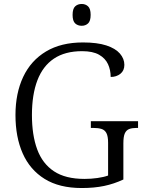

<svg xmlns="http://www.w3.org/2000/svg" viewBox="-20 -938 731 968"><path d="M392 10Q279 10 205 -36Q131 -82 94.5 -164.5Q58 -247 58 -358Q58 -468 97 -550.5Q136 -633 212 -678.5Q288 -724 398 -724Q470 -724 516 -709Q562 -694 584.5 -668Q607 -642 607 -611Q607 -582 587 -566Q567 -550 538 -550Q538 -585 524.5 -614.5Q511 -644 479.5 -662Q448 -680 394 -680Q308 -680 252 -642.5Q196 -605 168.5 -533Q141 -461 141 -358Q141 -257 167.5 -185Q194 -113 252 -74.5Q310 -36 406 -36Q439 -36 471 -40.5Q503 -45 525 -53V-218Q525 -251 516.5 -267Q508 -283 491.5 -288Q475 -293 452 -293H438V-327H676V-293H667Q646 -293 631.5 -287.5Q617 -282 609.5 -266Q602 -250 602 -215V-33Q555 -11 505 -0.5Q455 10 392 10ZM392 -808Q372 -808 359 -820Q346 -832 346 -863Q346 -894 359 -906Q372 -918 392 -918Q411 -918 424 -906Q437 -894 437 -863Q437 -832 424 -820Q411 -808 392 -808Z"/></svg>

Font: Noto Serif Tibetan Light
Style: Regular
Weight: 300
Version: Version 2.103